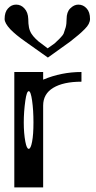

<svg xmlns="http://www.w3.org/2000/svg" viewBox="-20 -812 415 832"><path d="M125 -281.2Q125 -335 119.1 -376Q113.3 -417 104.5 -417Q95.7 -417 89.8 -376Q83 -328.1 83 -281.2Q83 -234.4 89.8 -198.2Q95.7 -167 104.5 -167Q113.3 -167 119.1 -198.2Q125 -228.5 125 -281.2ZM333 -500V-458Q254.9 -458 210.9 -431.6Q167 -405.3 167 -354.5V-79.1V0H42V-500H167V-466.8Q246.1 -500 333 -500ZM370.1 -729.5Q370.1 -719.7 364.3 -708Q359.4 -698.2 346.7 -685.5Q330.1 -668.9 319.3 -660.2Q288.1 -634.8 284.2 -631.8L239.3 -599.6L187.5 -562.5L89.8 -631.8Q47.9 -661.1 24.4 -685.5Q0 -711.9 0 -729.5Q0 -759.8 14.6 -775.4Q29.3 -792 49.8 -792Q71.3 -792 85.9 -775.4Q101.6 -758.8 102.5 -729.5Q102.5 -709 105.5 -693.4Q108.4 -678.7 116.2 -666Q123 -655.3 134.8 -643.6Q146.5 -631.8 158.2 -624Q168.9 -616.2 186.5 -602.5Q210.9 -619.1 216.8 -624Q221.7 -627.9 237.3 -643.6Q252 -658.2 255.9 -667Q259.8 -677.7 264.6 -693.4Q268.6 -708 268.6 -729.5Q268.6 -759.8 284.2 -775.4Q300.8 -792 319.3 -792Q340.8 -792 355.5 -775.4Q370.1 -759.8 370.1 -729.5Z"/></svg>

Font: okolaksMetalik
Style: bold
Weight: 700
Width: 7
Version: Version 0.6